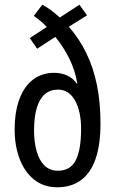

<svg xmlns="http://www.w3.org/2000/svg" viewBox="-20 -782 487 812"><path d="M159 -762Q178 -752 196 -738.5Q214 -725 233 -708L316 -762L348 -717L271 -669Q315 -619 345 -557.5Q375 -496 390 -422Q405 -348 405 -259Q405 -171 384.5 -111Q364 -51 323 -20.5Q282 10 222 10Q164 10 123.5 -23Q83 -56 62.5 -111.5Q42 -167 42 -233Q42 -310 62.5 -364Q83 -418 120.5 -446Q158 -474 208 -474Q229 -474 246.5 -469Q264 -464 278.5 -454.5Q293 -445 304 -429L307 -430Q297 -486 273 -534.5Q249 -583 214 -626L137 -576L106 -621L178 -668Q165 -682 151 -693.5Q137 -705 123 -715ZM225 -403Q192 -403 169.5 -383.5Q147 -364 135.5 -325.5Q124 -287 124 -230Q124 -183 134.5 -144Q145 -105 167.5 -82.5Q190 -60 225 -60Q278 -60 300.5 -104.5Q323 -149 323 -238Q323 -272 317 -301.5Q311 -331 299 -354Q287 -377 268.5 -390Q250 -403 225 -403Z"/></svg>

Font: Noto Sans ExtraCondensed
Style: Regular
Weight: 400
Width: 2
Designer: Monotype Design Team
Foundry: Monotype Imaging Inc.
Version: Version 2.013